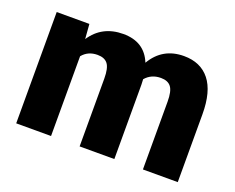

<svg xmlns="http://www.w3.org/2000/svg" viewBox="-85 -628 945 771"><g transform="rotate(20 387.5 -242.0)"><path d="M460.4 -340.8 461.4 -317.4V0H313V-289.6Q313 -334.5 299.3 -352.3Q285.6 -370.1 255.4 -370.1Q214.8 -370.1 190.9 -340.8V0H42V-475.6H181.6L186.5 -412.6Q233.9 -484.4 324.2 -484.4Q414.6 -484.4 446.3 -406.2Q492.2 -484.4 583.5 -484.4Q654.8 -484.4 693.6 -435.8Q732.4 -387.2 732.4 -289.6V0H583.5V-289.6Q583.5 -334.5 569.8 -352.3Q556.2 -370.1 526.4 -370.1Q485.4 -370.1 460.4 -340.8Z"/></g></svg>

Font: Yantramanav Black
Style: Regular
Weight: 900
Version: Version 1.001;PS 1.0;hotconv 1.0.72;makeotf.lib2.5.5900; ttf